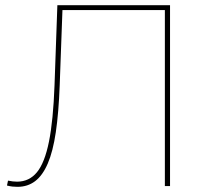

<svg xmlns="http://www.w3.org/2000/svg" viewBox="-20 -720 815 743"><path d="M48 3Q38 3 28.5 2Q19 1 7 -2L11 -21Q30 -17 46 -17Q93 -17 123 -53.5Q153 -90 169.5 -172Q186 -254 191 -390L202 -700H638V0H618V-690L627 -681H213L222 -690L211 -389Q207 -283 196 -208.5Q185 -134 165 -87.5Q145 -41 116 -19Q87 3 48 3Z"/></svg>

Font: Montserrat Thin
Style: Regular
Weight: 100
Designer: Julieta Ulanovsky
Foundry: Julieta Ulanovsky
Version: Version 9.000